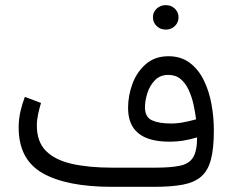

<svg xmlns="http://www.w3.org/2000/svg" viewBox="-20 -723 899 743"><path d="M571.8 -655.8Q571.8 -675.8 586.2 -689.5Q600.6 -703.1 621.6 -703.1Q642.6 -703.1 656.7 -689.5Q670.9 -675.8 670.9 -655.8Q670.9 -636.2 656.7 -622.3Q642.6 -608.4 621.6 -608.4Q600.6 -608.4 586.2 -622.3Q571.8 -636.2 571.8 -655.8ZM742.7 -191.4Q717.3 -183.6 691.4 -179.2Q665.5 -174.8 634.8 -174.8Q475.6 -174.8 475.6 -305.2Q475.6 -353.5 492.9 -399.7Q510.3 -445.8 545.2 -475.6Q580.1 -505.4 631.8 -505.4Q680.2 -505.4 713.9 -480.2Q747.6 -455.1 768.3 -413.1Q789.1 -371.1 798.3 -320.3Q807.6 -269.5 807.6 -218.3Q807.6 -148.4 796.1 -105.2Q784.7 -62 758.1 -39.3Q731.4 -16.6 686.8 -8.3Q642.1 0 575.7 0H413.6Q238.3 0 145.3 -52.7Q52.2 -105.5 52.2 -229.5Q52.2 -260.7 58.8 -290.3Q65.4 -319.8 76.2 -348.1L138.7 -324.7Q132.3 -303.7 127.4 -281Q122.6 -258.3 122.6 -237.3Q122.6 -174.3 158 -138.9Q193.4 -103.5 258.5 -88.9Q323.7 -74.2 413.6 -74.2H581.5Q642.1 -74.2 677.2 -81.8Q712.4 -89.4 727.5 -114.3Q742.7 -139.2 742.7 -191.4ZM641.1 -245.1Q666.5 -245.1 690.4 -249.8Q714.4 -254.4 738.8 -261.2Q735.4 -288.6 728.8 -318.6Q722.2 -348.6 710.2 -374.8Q698.2 -400.9 679.2 -417Q660.2 -433.1 631.3 -433.1Q599.6 -433.1 579.6 -412.6Q559.6 -392.1 550.3 -362.8Q541 -333.5 541 -307.6Q541 -270 567.9 -257.6Q594.7 -245.1 641.1 -245.1Z"/></svg>

Font: Vazirmatn RD Light
Style: Regular
Weight: 300
Designer: Saber Rastikerdar
Foundry: Saber Rastikerdar
Version: Version 32.102